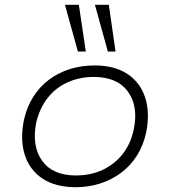

<svg xmlns="http://www.w3.org/2000/svg" viewBox="-20 -773 709 801"><path d="M296 8Q212 8 158 -27.5Q104 -63 83.5 -126.5Q63 -190 80 -273Q92 -327 119 -369.5Q146 -412 185 -441Q224 -470 272 -485Q320 -500 374 -500Q458 -500 511.5 -464.5Q565 -429 585.5 -366.5Q606 -304 590 -221Q578 -166 551 -123.5Q524 -81 485 -52Q446 -23 398 -7.5Q350 8 296 8ZM297 -41Q358 -41 407.5 -64Q457 -87 491 -129.5Q525 -172 538 -233Q558 -330 513.5 -391Q469 -452 371 -452Q312 -452 262 -429.5Q212 -407 178.5 -364Q145 -321 131 -261Q112 -163 156 -102Q200 -41 297 -41ZM430 -558 376 -753H434L462 -558ZM305 -558 251 -753H309L338 -558Z"/></svg>

Font: Nunito Sans 7pt SemiExpanded ExtraLight
Style: Italic
Weight: 250
Width: 6
Italic angle: -9°
Designer: Vernon Adams
Foundry: Vernon Adams
Version: Version 3.101;gftools[0.9.27]